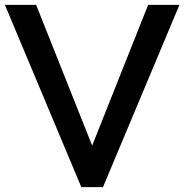

<svg xmlns="http://www.w3.org/2000/svg" viewBox="-36 -770 758 790"><path d="M-15.9 -750H112.7L343.2 -170.9L573.6 -750H702.3L387.7 0H298.6Z"/></svg>

Font: Spartan MB SemBd
Style: Regular
Weight: 600
Designer: Matt Bailey, Mirko Velimirovic
Foundry: Matt Bailey
Version: Version 1.005